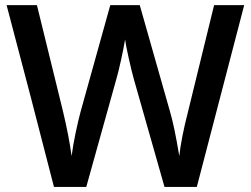

<svg xmlns="http://www.w3.org/2000/svg" viewBox="-20 -734 986 754"><path d="M752.9 0H626L504.9 -425.8Q497.1 -453.6 485.4 -506.1Q473.6 -558.6 471.2 -579.1Q466.3 -547.9 455.3 -498Q444.3 -448.2 437 -423.8L318.8 0H191.9L99.6 -357.4L5.9 -713.9H125L227.1 -297.9Q251 -197.8 261.2 -121.1Q266.6 -162.6 277.3 -213.9Q288.1 -265.1 296.9 -296.9L413.1 -713.9H528.8L647.9 -294.9Q665 -236.8 684.1 -121.1Q691.4 -190.9 719.2 -298.8L820.8 -713.9H939Z"/></svg>

Font: Sahel SemiBold FD
Style: SemiBold-FD
Weight: 600
Foundry: Saber Rastikerdar (saber.rastikerdar@gmail.com)
Version: Version 3.3.0